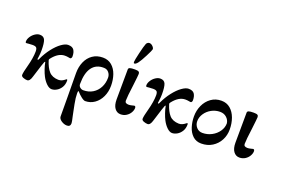

<svg xmlns="http://www.w3.org/2000/svg" viewBox="-123 -1106 2624 1793"><g transform="rotate(20 1189.0 -209.0)"><path d="M289 -73Q275 -100 262.5 -136.5Q250 -173 245 -202Q245 -205 242 -205Q240 -205 236 -198Q225 -171 200 -89L183 -35Q169 14 143 14Q125 14 104 6Q83 -2 83 -17Q83 -42 104 -118Q114 -154 120.5 -194Q127 -234 127 -265Q127 -293 117 -303Q107 -313 80 -313Q56 -313 41 -311Q26 -309 21 -309Q14 -309 11.5 -311.5Q9 -314 9 -322Q9 -345 24.5 -369.5Q40 -394 64 -410Q88 -426 111 -426Q150 -426 162.5 -395.5Q175 -365 175 -294Q175 -262 170 -227L167 -207Q166 -204 168 -202Q170 -200 172 -200Q175 -200 177 -202Q179 -204 182 -212Q210 -273 248.5 -322.5Q287 -372 325.5 -399.5Q364 -427 392 -427Q434 -427 450 -403Q466 -379 466 -339Q466 -330 461.5 -323Q457 -316 450 -316Q445 -316 431.5 -319Q418 -322 397 -322Q332 -322 274 -247Q266 -239 269 -230Q290 -162 322 -126.5Q354 -91 415 -89Q435 -89 450.5 -96.5Q466 -104 476.5 -112.5Q487 -121 488 -121Q496 -121 496 -110Q496 -70 478.5 -42Q461 -14 435.5 0.5Q410 15 386 15Q362 15 335.5 -10Q309 -35 289 -73Z M553 224 552 29Q550 -133 550 -206Q550 -267 572 -317.5Q594 -368 636.5 -397.5Q679 -427 738 -427Q791 -427 827 -396Q863 -365 880.5 -314.5Q898 -264 898 -205Q898 -145 875 -95.5Q852 -46 811 -17Q770 12 719 12Q704 12 677 -9.5Q650 -31 634 -51Q633 -54 630 -54Q624 -54 624 -33Q624 13 636 73Q641 100 648 133Q655 166 658 182Q671 237 671 250Q671 285 637 285Q608 285 580.5 266.5Q553 248 553 224ZM846 -266Q846 -295 827.5 -317.5Q809 -340 778 -340Q702 -342 661 -287Q620 -232 620 -122Q620 -102 635 -89.5Q650 -77 668 -77Q721 -77 761 -101.5Q801 -126 823.5 -169Q846 -212 846 -266Z M990 -103 992 -402Q992 -415 1006 -420Q1020 -425 1056 -425Q1084 -425 1093.5 -418.5Q1103 -412 1103 -398Q1103 -382 1091 -282Q1075 -162 1075 -122Q1075 -95 1112 -95Q1126 -95 1143.5 -99.5Q1161 -104 1166 -105Q1180 -105 1180 -86Q1180 -65 1166.5 -41Q1153 -17 1128 -1Q1103 15 1071 15Q1035 15 1012.5 -15.5Q990 -46 990 -103ZM1023 -489Q1023 -505 1040.5 -580Q1058 -655 1069 -682Q1073 -692 1082.5 -698Q1092 -704 1101 -703Q1118 -702 1133.5 -686Q1149 -670 1147 -657Q1146 -647 1114.5 -585.5Q1083 -524 1064 -499Q1045 -475 1033 -475Q1026 -475 1024.5 -477.5Q1023 -480 1023 -489Z M1486 -73Q1472 -100 1459.5 -136.5Q1447 -173 1442 -202Q1442 -205 1439 -205Q1437 -205 1433 -198Q1422 -171 1397 -89L1380 -35Q1366 14 1340 14Q1322 14 1301 6Q1280 -2 1280 -17Q1280 -42 1301 -118Q1311 -154 1317.5 -194Q1324 -234 1324 -265Q1324 -293 1314 -303Q1304 -313 1277 -313Q1253 -313 1238 -311Q1223 -309 1218 -309Q1211 -309 1208.5 -311.5Q1206 -314 1206 -322Q1206 -345 1221.5 -369.5Q1237 -394 1261 -410Q1285 -426 1308 -426Q1347 -426 1359.5 -395.5Q1372 -365 1372 -294Q1372 -262 1367 -227L1364 -207Q1363 -204 1365 -202Q1367 -200 1369 -200Q1372 -200 1374 -202Q1376 -204 1379 -212Q1407 -273 1445.5 -322.5Q1484 -372 1522.5 -399.5Q1561 -427 1589 -427Q1631 -427 1647 -403Q1663 -379 1663 -339Q1663 -330 1658.5 -323Q1654 -316 1647 -316Q1642 -316 1628.5 -319Q1615 -322 1594 -322Q1529 -322 1471 -247Q1463 -239 1466 -230Q1487 -162 1519 -126.5Q1551 -91 1612 -89Q1632 -89 1647.5 -96.5Q1663 -104 1673.5 -112.5Q1684 -121 1685 -121Q1693 -121 1693 -110Q1693 -70 1675.5 -42Q1658 -14 1632.5 0.5Q1607 15 1583 15Q1559 15 1532.5 -10Q1506 -35 1486 -73Z M1723 -202Q1723 -261 1746.5 -312.5Q1770 -364 1814 -395.5Q1858 -427 1916 -427Q1968 -427 2004.5 -396Q2041 -365 2060 -313Q2079 -261 2079 -199Q2079 -142 2053.5 -93.5Q2028 -45 1981 -15.5Q1934 14 1872 14Q1821 14 1787.5 -17.5Q1754 -49 1738.5 -98.5Q1723 -148 1723 -202ZM2034 -245Q2030 -278 2004 -301.5Q1978 -325 1939 -325Q1894 -325 1854.5 -303.5Q1815 -282 1791 -246Q1767 -210 1767 -170Q1767 -135 1790 -109Q1813 -83 1849 -83Q1898 -83 1940.5 -105.5Q1983 -128 2008.5 -165.5Q2034 -203 2034 -245Z M2171 -103 2173 -402Q2173 -415 2187 -420Q2201 -425 2237 -425Q2265 -425 2274.5 -418.5Q2284 -412 2284 -398Q2284 -382 2272 -282Q2256 -162 2256 -122Q2256 -95 2293 -95Q2307 -95 2324.5 -99.5Q2342 -104 2347 -105Q2361 -105 2361 -86Q2361 -65 2347.5 -41Q2334 -17 2309 -1Q2284 15 2252 15Q2216 15 2193.5 -15.5Q2171 -46 2171 -103Z"/></g></svg>

Font: EB Garamond SemiBold
Style: Regular
Weight: 600
Designer: Georg Duffner and Octavio Pardo
Foundry: Georg Duffner
Version: Version 1.000